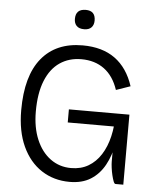

<svg xmlns="http://www.w3.org/2000/svg" viewBox="-60 -947 818 1008"><g transform="rotate(5 349.0 -443.5)"><path d="M298 -845Q298 -897 351 -897Q402 -897 402 -845Q402 -822 389 -808.5Q376 -795 351 -795Q324 -795 311 -808.5Q298 -822 298 -845ZM345 10Q261 10 196.5 -32Q132 -74 95.5 -153Q59 -232 59 -343Q59 -524 135 -617Q211 -710 351 -710Q455 -710 522 -661.5Q589 -613 620 -518L545 -492Q521 -564 471.5 -600.5Q422 -637 351 -637Q286 -637 237.5 -604Q189 -571 162.5 -505.5Q136 -440 136 -343Q136 -259 162.5 -196Q189 -133 236.5 -98Q284 -63 346 -63Q398 -63 437 -86Q476 -109 502.5 -150.5Q529 -192 542 -247.5Q555 -303 555 -369H582Q582 -286 569 -216.5Q556 -147 528 -96.5Q500 -46 455 -18Q410 10 345 10ZM627 -369V0H586Q580 0 575 -13Q570 -26 565.5 -45Q561 -64 558.5 -83.5Q556 -103 556 -115V-369ZM308 -369H625L622 -300H308Z"/></g></svg>

Font: Haskoy
Style: Regular
Weight: 400
Designer: Ertekin Erdin
Foundry: Ertekin Erdin
Version: Version 1.500